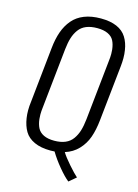

<svg xmlns="http://www.w3.org/2000/svg" viewBox="-142 -894 814 1131"><g transform="rotate(15 265.0 -329.0)"><path d="M391.1 159.2Q363.8 137.7 327.6 94Q291.5 50.3 267.1 9.3Q250.5 10.3 241.7 10.3Q183.1 10.3 143.1 -8.1Q103 -26.4 83.5 -59.3Q64 -92.3 57.1 -138.2Q53.7 -160.2 53.7 -184.6Q53.7 -210.9 57.6 -239.3L92.8 -575.2Q98.6 -631.8 114 -675.3Q129.4 -718.8 157 -751.5Q184.6 -784.2 227.8 -801.3Q271 -818.4 328.6 -818.4Q386.2 -818.4 425.8 -801.3Q465.3 -784.2 485.8 -751.2Q506.3 -718.3 512.7 -674.8Q516.6 -652.3 516.6 -625.5Q516.6 -602.1 513.7 -575.2L478 -238.3Q471.7 -177.2 455.6 -131.8Q439.5 -86.4 406.7 -52Q374 -17.6 326.2 -2.9Q342.3 23.9 377.7 64.2Q413.1 104.5 434.1 123ZM399.4 -222.7 438 -588.9Q440.9 -611.3 440.9 -631.8Q440.9 -646 439.5 -658.7Q436 -689.9 424.6 -711.9Q413.1 -733.9 387.5 -745.8Q361.8 -757.8 322.8 -757.8Q283.7 -757.8 255.9 -746.3Q228 -734.9 210.9 -711.4Q193.8 -688 184.8 -658.7Q175.8 -629.4 171.4 -588.9L132.8 -222.7Q129.9 -200.2 129.9 -179.7Q129.9 -165.5 131.3 -152.3Q134.8 -121.1 146.2 -98.6Q157.7 -76.2 183.3 -63.7Q209 -51.3 248 -51.3Q287.1 -51.3 315.2 -63.2Q343.3 -75.2 360.1 -98.9Q377 -122.6 386 -152.1Q395 -181.6 399.4 -222.7Z"/></g></svg>

Font: Oswald
Style: Light
Weight: 300
Designer: Vernon Adams
Foundry: Vernon Adams
Version: 3.0; ttfautohint (v0.95.6-bc232) -l 8 -r 50 -G 200 -x 0 -w "